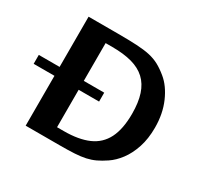

<svg xmlns="http://www.w3.org/2000/svg" viewBox="-218 -905 1137 1094"><g transform="rotate(30 351.0 -358.5)"><path d="M69.7 -0.3V-717.3H261.4Q335.9 -717.3 386.3 -714.6Q436.8 -711.9 472.5 -704Q508.2 -696 537.7 -680.2Q567.2 -664.3 599.4 -637.8Q649.4 -597.1 681.5 -523.5Q713.6 -449.9 713.6 -358.6Q713.6 -285.4 694.6 -228Q675.6 -170.6 644.8 -129.7Q613.9 -88.8 578.1 -65.1Q547 -44.1 519.6 -31.2Q492.1 -18.3 461.7 -11.6Q431.3 -5 390.9 -2.6Q350.6 -0.3 293.2 -0.3ZM228.9 -2 98.2 -82.1H272.8Q370.9 -82.1 434.8 -110.2Q498.7 -138.3 529.9 -199.9Q561.1 -261.6 561.1 -361.8Q561.1 -436.3 543.9 -488.4Q526.8 -540.6 491.6 -573.2Q456.4 -605.8 402.2 -620.7Q348 -635.5 273.4 -635.5H98.2L228.9 -715.6ZM-67.1 -328.3V-386.9H363.3V-328.3Z"/></g></svg>

Font: Russolo 10pt ExtraLight
Style: Regular
Weight: 200
Designer: Micah Stupak-Hahn
Version: Version 1.000